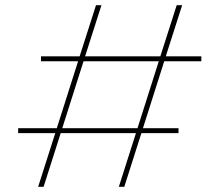

<svg xmlns="http://www.w3.org/2000/svg" viewBox="-20 -720 846 740"><path d="M127 0H148L214 -207H504L438 0H459L525 -207H668V-226H531L613 -484H756V-503H619L682 -700H661L598 -503H308L371 -700H350L287 -503H138V-484H281L199 -226H50V-207H193ZM220 -226 302 -484H592L510 -226Z"/></svg>

Font: Fixel Variable
Style: Regular
Weight: 100
Width: 3
Designer: AlfaBravo + MacPaw
Foundry: Kyrylo Tkachov, Marchela Mozhyna, Serhii Makarenko, Maria Weinstein, Zakhar Kryvoshyya
Version: Version 1.211